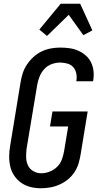

<svg xmlns="http://www.w3.org/2000/svg" viewBox="-20 -997 540 1025"><path d="M199 8Q170 8 143.5 1.5Q117 -5 95 -20Q73 -35 57.5 -57Q42 -79 35.5 -105.5Q29 -132 29 -160Q29 -188 34 -217L90 -559Q94 -584 102 -608Q110 -632 125 -654Q140 -676 160 -694Q180 -712 203.5 -723Q227 -734 252 -738.5Q277 -743 302 -743Q327 -743 351.5 -739.5Q376 -736 397.5 -726.5Q419 -717 437 -701.5Q455 -686 465.5 -665Q476 -644 479 -619.5Q482 -595 478 -570L477 -563H387L388 -567Q391 -587 387 -606Q383 -625 371 -638.5Q359 -652 340 -657.5Q321 -663 301 -663Q279 -663 256.5 -655Q234 -647 217.5 -629.5Q201 -612 192 -590Q183 -568 179 -546L122 -204Q119 -181 119.5 -157.5Q120 -134 129 -114.5Q138 -95 157.5 -83.5Q177 -72 200 -72Q222 -72 244.5 -80.5Q267 -89 284.5 -106Q302 -123 310 -145Q318 -167 322 -189L344 -322H247L260 -402H448L411 -176Q407 -151 400 -126.5Q393 -102 378.5 -79.5Q364 -57 343.5 -40Q323 -23 298.5 -12Q274 -1 248.5 3.5Q223 8 199 8ZM231 -805 190 -839 304 -977H408L473 -835L425 -809L347 -918Z"/></svg>

Font: Iosevka SS18 Medium
Style: Italic
Weight: 500
Italic angle: -9°
Monospace: yes
Designer: Belleve Invis
Foundry: Belleve Invis
Version: Version 25.1.1; ttfautohint (v1.8.4)